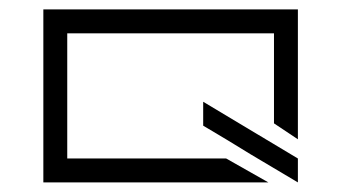

<svg xmlns="http://www.w3.org/2000/svg" viewBox="-20 -380 710 400"><path d="M70.3 -360.4Q247.1 -360.4 600.6 -360.4Q600.6 -270.5 600.6 -89.8Q584 -100.6 550.8 -123Q550.8 -185.5 550.8 -310.5Q407.2 -310.5 120.1 -310.5Q120.1 -223.6 120.1 -49.8Q230.5 -49.8 451.2 -49.8Q480.5 -33.2 539.1 0Q382.8 0 70.3 0Q70.3 -89.8 70.3 -179.7Q70.3 -269.5 70.3 -360.4ZM403.3 -118.2Q403.3 -134.8 403.3 -168Q468.8 -128.9 600.6 -49.8Q600.6 -33.2 600.6 0Q550.8 -29.3 502 -58.6Q453.1 -88.9 403.3 -118.2Z"/></svg>

Font: Tsing
Style: Bold
Weight: 400
Designer: iepn
Foundry: Jiangxue academy
Version: Version 1.0